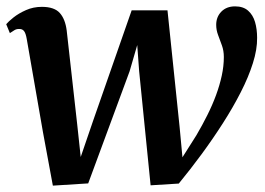

<svg xmlns="http://www.w3.org/2000/svg" viewBox="-22 -573 832 603"><path d="M144 10 113 -157.5 62 -450.5Q59 -468 53.8 -475Q48.5 -482 39.5 -482Q30.5 -482.5 23.8 -478.5Q17 -474.5 9 -469L-2.5 -497Q4 -505 20.2 -518Q36.5 -531 59.5 -541.2Q82.5 -551.5 109.5 -551.5Q148.5 -551.5 165.8 -532.2Q183 -513 187.5 -477L220.5 -182L231.5 -80L270 -192.5L391.5 -540.5H504L542 -175L551 -79L595 -148.5Q613.5 -180 629.2 -211.5Q645 -243 656.5 -274.2Q668 -305.5 674.5 -335.5Q681 -365.5 681 -394Q681 -413.5 675 -430.2Q669 -447 663 -462.8Q657 -478.5 657 -495Q657 -520 673.2 -536.5Q689.5 -553 716 -553Q742 -553 757.2 -539.5Q772.5 -526 779 -503.8Q785.5 -481.5 785.5 -454Q786 -418 772.2 -374.5Q758.5 -331 734.2 -283.5Q710 -236 678.5 -186.8Q647 -137.5 611.5 -89.2Q576 -41 539.5 3.5L451 9L415 -349.5L409 -431.5L385 -349L255 3Z"/></svg>

Font: Merriweather 60pt SemiBold
Style: Italic
Weight: 600
Italic angle: -7.8°
Version: Version 2.101